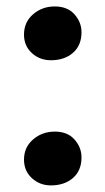

<svg xmlns="http://www.w3.org/2000/svg" viewBox="-20 -567 326 596"><path d="M138 -380Q103.5 -380 79 -402.2Q54.5 -424.5 54.5 -459.5Q54.5 -498.5 82.8 -522.8Q111 -547 150 -547Q189.5 -547 211.2 -522.5Q233 -498 233 -467Q233 -426 206.5 -403Q180 -380 138 -380ZM138 8.5Q103.5 8.5 79 -14Q54.5 -36.5 54.5 -71.5Q54.5 -110 82.8 -134.2Q111 -158.5 150 -158.5Q189.5 -158.5 211.2 -134Q233 -109.5 233 -78.5Q233 -37.5 206.5 -14.5Q180 8.5 138 8.5Z"/></svg>

Font: Merriweather 28pt ExtraBold
Style: Regular
Weight: 800
Version: Version 2.100